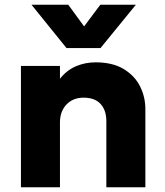

<svg xmlns="http://www.w3.org/2000/svg" viewBox="-20 -787 694 807"><path d="M68 0V-510H232V-456Q260.5 -492 299.2 -508.5Q338 -525 381.5 -525Q453.5 -525 500 -496.8Q546.5 -468.5 568.8 -423.8Q591 -379 591 -329V0H427V-277.5Q427 -323.5 402.8 -350Q378.5 -376.5 331.5 -376.5Q286.5 -376.5 259.2 -347.5Q232 -318.5 232 -272.5V0ZM259.5 -585 112.5 -767H267L333.5 -676L401.5 -767H551L402.5 -585Z"/></svg>

Font: Geologica
Style: Bold
Weight: 700
Designer: Sindre Bremnes, Frode Helland
Foundry: Monokrom Skriftforlag AS
Version: Version 1.010; ttfautohint (v1.8.4.7-5d5b);gftools[0.9.28]